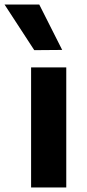

<svg xmlns="http://www.w3.org/2000/svg" viewBox="-67 -826 382 846"><path d="M70 -529H225V0H70ZM-47 -806H106L207 -606L84 -605Z"/></svg>

Font: Be Vietnam ExtraBold
Style: Regular
Weight: 800
Designer: Gabriel Lam
Foundry: TypeRant
Version: Version 4.000